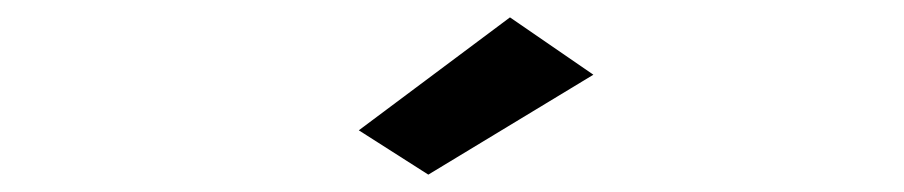

<svg xmlns="http://www.w3.org/2000/svg" viewBox="-20 -714 1040 221"><path d="M473 -513 393 -564 567 -694 663 -628Z"/></svg>

Font: Inconsolata UltraExpanded Medium
Style: Regular
Weight: 500
Width: 9
Monospace: yes
Designer: Raph Levien, Cyreal, Brenton Simpson
Foundry: Raph Levien, Cyreal, Google
Version: Version 3.001; ttfautohint (v1.8.2.53-6de2)